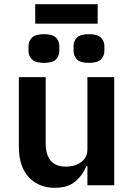

<svg xmlns="http://www.w3.org/2000/svg" viewBox="-20 -884 640 916"><path d="M397 -91H392Q375 -49 339.5 -18.5Q304 12 241 12Q165 12 117.5 -38.5Q70 -89 70 -183V-516H198V-201Q198 -89 295 -89Q314 -89 332.5 -94Q351 -99 365.5 -109.5Q380 -120 388.5 -135Q397 -150 397 -171V-516H525V0H397ZM148 -864H446V-771H148ZM190 -584Q149 -584 132.5 -600.5Q116 -617 116 -641V-664Q116 -688 132.5 -704.5Q149 -721 190 -721Q231 -721 247 -704.5Q263 -688 263 -664V-641Q263 -617 247 -600.5Q231 -584 190 -584ZM404 -584Q363 -584 347 -600.5Q331 -617 331 -641V-664Q331 -688 347 -704.5Q363 -721 404 -721Q445 -721 461.5 -704.5Q478 -688 478 -664V-641Q478 -617 461.5 -600.5Q445 -584 404 -584Z"/></svg>

Font: IBM Plex Mono SemiBold
Style: Regular
Weight: 600
Monospace: yes
Designer: Mike Abbink, Paul van der Laan, Pieter van Rosmalen
Foundry: Bold Monday
Version: Version 2.3